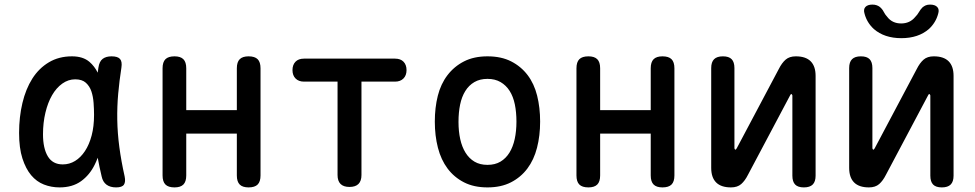

<svg xmlns="http://www.w3.org/2000/svg" viewBox="-20 -805 4240 835"><path d="M239 10Q203 10 171 -2.5Q139 -15 115.5 -43Q92 -71 77.5 -116Q63 -161 63 -227Q63 -296 77.5 -357Q92 -418 120.5 -463Q149 -508 192.5 -534Q236 -560 293 -560Q341 -560 369 -536Q391 -517 405 -489Q406 -500 408 -511Q412 -538 426.5 -549Q441 -560 465 -560Q492 -560 502 -548.5Q512 -537 508 -511Q499 -453 494 -397Q489 -341 490 -283.5Q491 -226 499 -165.5Q507 -105 522 -38Q527 -14 519 -2Q511 10 485 10Q459 10 443 -2Q427 -14 422 -38Q412 -80 405 -119Q399 -103 392 -89Q370 -44 332.5 -17Q295 10 239 10ZM253 -90Q282 -90 306.5 -105Q331 -120 349.5 -148Q368 -176 378.5 -215.5Q389 -255 389 -305Q389 -330 387 -357.5Q385 -385 377.5 -407.5Q370 -430 353.5 -445Q337 -460 307 -460Q277 -460 251 -441.5Q225 -423 206.5 -391Q188 -359 177.5 -315Q167 -271 167 -221Q167 -160 188 -125Q209 -90 253 -90Z M739 10Q712 10 699.5 -2.5Q687 -15 687 -42V-508Q687 -535 699.5 -547.5Q712 -560 739 -560Q765 -560 777.5 -547.5Q790 -535 790 -508V-326H1010V-508Q1010 -535 1022.5 -547.5Q1035 -560 1061 -560Q1088 -560 1100.5 -547.5Q1113 -535 1113 -508V-42Q1113 -15 1100.5 -2.5Q1088 10 1061 10Q1035 10 1022.5 -2.5Q1010 -15 1010 -42V-224H790V-42Q790 -15 777.5 -2.5Q765 10 739 10Z M1448 -450H1302Q1279 -450 1265.5 -463.5Q1252 -477 1252 -500Q1252 -523 1265 -536.5Q1278 -550 1302 -550H1698Q1722 -550 1735 -536.5Q1748 -523 1748 -500Q1748 -477 1734.5 -463.5Q1721 -450 1698 -450H1552V-44Q1552 -18 1539 -5Q1526 8 1500 8Q1474 8 1461 -5Q1448 -18 1448 -44Z M2100 10Q2041 10 1998 -12Q1955 -34 1926.5 -72Q1898 -110 1884.5 -162.5Q1871 -215 1871 -276Q1871 -337 1884 -388.5Q1897 -440 1926 -478Q1955 -516 1998 -538Q2041 -560 2100 -560Q2160 -560 2203 -538Q2246 -516 2274.5 -478.5Q2303 -441 2316 -389Q2329 -337 2329 -276Q2329 -215 2315.5 -162.5Q2302 -110 2273.5 -72Q2245 -34 2202 -12Q2159 10 2100 10ZM2100 -88Q2133 -88 2156.5 -102Q2180 -116 2195.5 -141Q2211 -166 2218.5 -200.5Q2226 -235 2226 -276Q2226 -317 2219 -351Q2212 -385 2196.5 -409.5Q2181 -434 2157 -448Q2133 -462 2100 -462Q2067 -462 2043 -448Q2019 -434 2003.5 -409Q1988 -384 1981 -350Q1974 -316 1974 -275Q1974 -234 1981.5 -200Q1989 -166 2004.5 -141Q2020 -116 2043.5 -102Q2067 -88 2100 -88Z M2539 10Q2512 10 2499.5 -2.5Q2487 -15 2487 -42V-508Q2487 -535 2499.5 -547.5Q2512 -560 2539 -560Q2565 -560 2577.5 -547.5Q2590 -535 2590 -508V-326H2810V-508Q2810 -535 2822.5 -547.5Q2835 -560 2861 -560Q2888 -560 2900.5 -547.5Q2913 -535 2913 -508V-42Q2913 -15 2900.5 -2.5Q2888 10 2861 10Q2835 10 2822.5 -2.5Q2810 -15 2810 -42V-224H2590V-42Q2590 -15 2577.5 -2.5Q2565 10 2539 10Z M3073 -75V-509Q3073 -535 3085.5 -547.5Q3098 -560 3124 -560Q3150 -560 3162 -547.5Q3174 -535 3174 -509V-160Q3176 -154 3178 -154Q3180 -154 3181 -156L3184 -160L3367 -505Q3380 -531 3396.5 -545.5Q3413 -560 3441 -560Q3484 -560 3505.5 -538.5Q3527 -517 3527 -475V-41Q3527 -15 3514.5 -2.5Q3502 10 3476 10Q3450 10 3438 -2.5Q3426 -15 3426 -41V-390Q3424 -396 3422 -396Q3420 -396 3419 -395L3416 -390L3233 -45Q3220 -19 3203.5 -4.5Q3187 10 3159 10Q3116 10 3094.5 -11.5Q3073 -33 3073 -75Z M3673 -75V-509Q3673 -535 3685.5 -547.5Q3698 -560 3724 -560Q3750 -560 3762 -547.5Q3774 -535 3774 -509V-160Q3776 -154 3778 -154Q3780 -154 3781 -156L3784 -160L3967 -505Q3980 -531 3996.5 -545.5Q4013 -560 4041 -560Q4084 -560 4105.5 -538.5Q4127 -517 4127 -475V-41Q4127 -15 4114.5 -2.5Q4102 10 4076 10Q4050 10 4038 -2.5Q4026 -15 4026 -41V-390Q4024 -396 4022 -396Q4020 -396 4019 -395L4016 -390L3833 -45Q3820 -19 3803.5 -4.5Q3787 10 3759 10Q3716 10 3694.5 -11.5Q3673 -33 3673 -75ZM3740 -745Q3734 -764 3743.5 -774.5Q3753 -785 3774 -785Q3785 -785 3793 -782Q3801 -779 3806 -775Q3817 -766 3823 -754Q3829 -742 3839 -731Q3861 -703 3899 -703Q3937 -703 3960 -731Q3970 -741 3976.5 -752.5Q3983 -764 3992 -773Q3998 -778 4005.5 -781.5Q4013 -785 4025 -785Q4046 -785 4056 -774.5Q4066 -764 4060 -745Q4050 -707 4020 -679Q3974 -639 3900 -639Q3826 -639 3780 -679Q3750 -707 3740 -745Z"/></svg>

Font: Maple Mono NL Medium
Style: Regular
Weight: 500
Monospace: yes
Designer: subframe7536
Version: Version 7.000